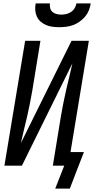

<svg xmlns="http://www.w3.org/2000/svg" viewBox="-20 -975 554 1130"><path d="M329 -815Q309 -815 289 -817.5Q269 -820 251.5 -827.5Q234 -835 219.5 -847.5Q205 -860 197 -877.5Q189 -895 187.5 -915Q186 -935 190 -955H274Q272 -941 275.5 -927Q279 -913 289 -904.5Q299 -896 313 -892.5Q327 -889 341 -889Q356 -889 370.5 -892.5Q385 -896 398 -904.5Q411 -913 419 -926.5Q427 -940 430 -955H514Q511 -934 503 -914Q495 -894 481 -877.5Q467 -861 449 -848Q431 -835 410.5 -827.5Q390 -820 369.5 -817.5Q349 -815 329 -815ZM305 135 358 0H291L339 -294Q346 -333 353.5 -371.5Q361 -410 370 -448.5Q379 -487 388.5 -525.5Q398 -564 406 -602L109 0H6L128 -735H218L170 -441Q163 -402 155.5 -363.5Q148 -325 139 -286.5Q130 -248 120.5 -209.5Q111 -171 103 -133L401 -735H503L395 -80H474L432 28L391 135Z"/></svg>

Font: Iosevka Curly Medium Oblique
Style: Regular
Weight: 500
Italic angle: -9°
Monospace: yes
Designer: Belleve Invis
Foundry: Belleve Invis
Version: Version 11.1.0; ttfautohint (v1.8.3)